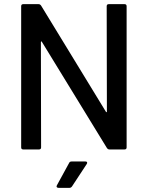

<svg xmlns="http://www.w3.org/2000/svg" viewBox="-20 -720 712 925"><path d="M504 -700H580Q590 -700 590 -690V-10Q590 0 580 0H507Q500 0 495 -7L182 -518Q181 -521 179 -520.5Q177 -520 177 -517L178 -10Q178 0 168 0H92Q82 0 82 -10V-690Q82 -700 92 -700H166Q173 -700 178 -693L490 -182Q491 -179 493 -179.5Q495 -180 495 -183L494 -690Q494 -700 504 -700ZM254 173 313 65Q316 58 325 58H392Q398 58 399.5 61.5Q401 65 398 70L327 178Q322 185 315 185H262Q256 185 253.5 181.5Q251 178 254 173Z"/></svg>

Font: Amber EN Medium
Style: Regular
Weight: 500
Designer: Jeremy Tribby
Foundry: Tribby Type Co.
Version: Version 1.403 November 24, 2021